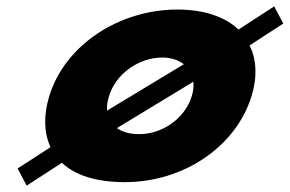

<svg xmlns="http://www.w3.org/2000/svg" viewBox="-20 -558 911 604"><path d="M871.1 -484 842.6 -538 730.3 -465C688.5 -505 621.9 -528 538.1 -528C354.3 -528 184 -416 135.1 -256C116.2 -194 118.4 -139 138.9 -95L35.4 -28L63.9 26L174.9 -46C215 -7 282.8 15 372 15C559.5 15 723.1 -98 771.4 -256C790.1 -317 786.9 -372 765 -415ZM323.1 -256C344.8 -327 417.8 -377 490.8 -377C518 -377 541.7 -369 558.4 -356L316.7 -210C315.5 -224 317.9 -239 323.1 -256ZM417.1 -136C387.7 -136 364.8 -143 347.8 -155L588.4 -301C589.6 -287 588.3 -272 583.4 -256C562 -186 492.3 -136 417.1 -136Z"/></svg>

Font: Hussar
Style: BdSuprConOblThree
Weight: 700
Foundry: Cannot Into Space Fonts
Version: Version 2.00